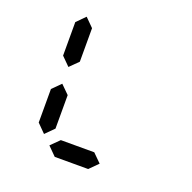

<svg xmlns="http://www.w3.org/2000/svg" viewBox="-138 -939 1077 1078"><g transform="rotate(20 400.0 -400.5)"><path d="M199.7 -100.1 149.9 -150.4V-350.6L199.7 -400.4L250 -350.6V-150.4ZM199.7 -500.5 149.9 -550.3V-750.5L199.7 -800.8L250 -750.5V-550.3ZM500 0H300.3L250 -50.3L300.3 -100.1H500L550.3 -50.3Z"/></g></svg>

Font: E1234
Style: Regular
Weight: 400
Designer: GGBot
Version: Version 1.00;September 7, 2020